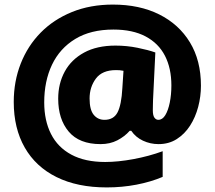

<svg xmlns="http://www.w3.org/2000/svg" viewBox="-20 -743 937 838"><path d="M857 -369Q857 -322 845 -276.5Q833 -231 809.5 -194.5Q786 -158 751.5 -136Q717 -114 672 -114Q636 -114 604 -129Q572 -144 553 -172H546Q524 -147 492 -130.5Q460 -114 419 -114Q326 -114 280 -168.5Q234 -223 234 -312Q234 -378 262.5 -430.5Q291 -483 347 -513.5Q403 -544 484 -544Q533 -544 580 -534.5Q627 -525 658 -514L648 -308Q648 -303 647.5 -289.5Q647 -276 647 -262Q647 -239 654 -229.5Q661 -220 671 -220Q689 -220 701.5 -240.5Q714 -261 721 -295.5Q728 -330 728 -370Q728 -445 700 -499.5Q672 -554 615.5 -584Q559 -614 475 -614Q376 -614 308.5 -573Q241 -532 207 -460.5Q173 -389 173 -296Q173 -217 202.5 -158.5Q232 -100 291.5 -68Q351 -36 439 -36Q495 -36 562.5 -48.5Q630 -61 690 -83V29Q638 51 575.5 63Q513 75 446 75Q318 75 227 30Q136 -15 88 -99Q40 -183 40 -298Q40 -388 70.5 -465.5Q101 -543 157.5 -600.5Q214 -658 294 -690.5Q374 -723 473 -723Q589 -723 675 -680Q761 -637 809 -558Q857 -479 857 -369ZM371 -313Q371 -264 389 -242Q407 -220 436 -220Q476 -220 493 -252.5Q510 -285 514 -358L519 -434Q509 -436 502 -436.5Q495 -437 486 -437Q426 -437 398.5 -400Q371 -363 371 -313Z"/></svg>

Font: Noto Sans Hebrew Thin Black
Style: Regular
Weight: 900
Version: Version 3.001